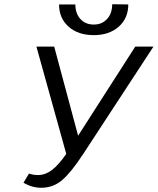

<svg xmlns="http://www.w3.org/2000/svg" viewBox="-20 -878 745 907"><path d="M423 -712Q349 -712 304 -752Q259 -792 259 -857H336Q336 -814 360 -788Q384 -762 423 -762Q462 -762 486 -788.5Q510 -815 510 -858L586 -857Q586 -792 541 -752Q496 -712 423 -712ZM619 -658H705L372 -149Q317 -65 274.5 -28Q232 9 175 9Q130 9 91 -15L117 -58Q138 -51 159 -51Q194 -51 225.5 -75Q257 -99 293 -151L152 -658H236L349 -237Z"/></svg>

Font: EauTest Medium
Style: Italic
Weight: 500
Italic angle: -12°
Designer: Christian Thalmann (Catharsis Fonts)
Version: Version 0.001;PS 000.001;hotconv 1.0.88;makeotf.lib2.5.64775